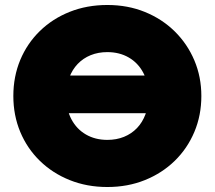

<svg xmlns="http://www.w3.org/2000/svg" viewBox="-20 -735 861 770"><path d="M175.5 -281V-432H656.5V-281ZM410.5 15Q328.5 15 259.5 -12.8Q190.5 -40.5 139.8 -90Q89 -139.5 61.2 -206Q33.5 -272.5 33.5 -350Q33.5 -428 61.2 -494.5Q89 -561 139.8 -610.5Q190.5 -660 259.5 -687.5Q328.5 -715 410.5 -715Q492.5 -715 561.2 -687Q630 -659 680.8 -609Q731.5 -559 759.5 -492.8Q787.5 -426.5 787.5 -350Q787.5 -272.5 759.5 -206Q731.5 -139.5 680.8 -90Q630 -40.5 561.2 -12.8Q492.5 15 410.5 15ZM410.5 -174Q447 -174 477.2 -186.2Q507.5 -198.5 529.5 -221.5Q551.5 -244.5 563.5 -277Q575.5 -309.5 575.5 -350Q575.5 -404 554.5 -443.5Q533.5 -483 496.2 -504.5Q459 -526 410.5 -526Q374 -526 343.8 -513.8Q313.5 -501.5 291.5 -478.5Q269.5 -455.5 257.5 -423Q245.5 -390.5 245.5 -350Q245.5 -296 266.5 -256.5Q287.5 -217 324.8 -195.5Q362 -174 410.5 -174Z"/></svg>

Font: Geologica Roman Black
Style: Regular
Weight: 900
Designer: Sindre Bremnes, Frode Helland
Foundry: Monokrom Skriftforlag AS
Version: Version 1.010;gftools[0.9.28]